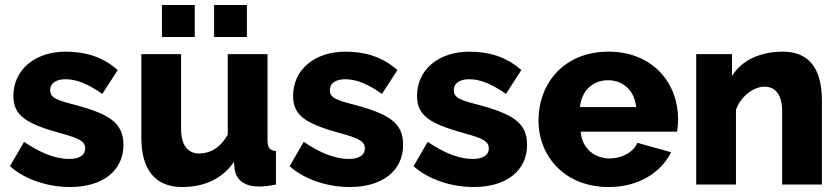

<svg xmlns="http://www.w3.org/2000/svg" viewBox="-20 -743 3380 773"><path d="M262 10C394 10 477 -56 477 -160C477 -247 423 -284 274 -323C204 -341 182 -351 182 -380C182 -410 209 -424 244 -424C288 -424 333 -406 392 -365L454 -461C391 -516 322 -535 244 -535C123 -535 34 -464 34 -357C34 -277 85 -245 226 -206C297 -187 323 -174 323 -146C323 -118 299 -103 258 -103C203 -103 141 -128 77 -172L20 -74C80 -20 173 10 262 10Z M764 -594V-723H632V-594ZM974 -594V-723H842V-594ZM713 10C801 10 874 -22 922 -91L925 -59C933 -16 967 8 1023 8C1040 8 1061 6 1091 0V-135C1066 -137 1057 -148 1057 -180V-525H897V-201C866 -146 824 -125 782 -125C735 -125 709 -160 709 -224V-525H549V-189C549 -59 606 10 713 10Z M1388 10C1520 10 1603 -56 1603 -160C1603 -247 1549 -284 1400 -323C1330 -341 1308 -351 1308 -380C1308 -410 1335 -424 1370 -424C1414 -424 1459 -406 1518 -365L1580 -461C1517 -516 1448 -535 1370 -535C1249 -535 1160 -464 1160 -357C1160 -277 1211 -245 1352 -206C1423 -187 1449 -174 1449 -146C1449 -118 1425 -103 1384 -103C1329 -103 1267 -128 1203 -172L1146 -74C1206 -20 1299 10 1388 10Z M1887 10C2019 10 2102 -56 2102 -160C2102 -247 2048 -284 1899 -323C1829 -341 1807 -351 1807 -380C1807 -410 1834 -424 1869 -424C1913 -424 1958 -406 2017 -365L2079 -461C2016 -516 1947 -535 1869 -535C1748 -535 1659 -464 1659 -357C1659 -277 1710 -245 1851 -206C1922 -187 1948 -174 1948 -146C1948 -118 1924 -103 1883 -103C1828 -103 1766 -128 1702 -172L1645 -74C1705 -20 1798 10 1887 10Z M2430 10C2551 10 2641 -48 2682 -130L2546 -168C2531 -130 2482 -105 2435 -105C2377 -105 2323 -143 2318 -213H2706C2708 -226 2710 -245 2710 -264C2710 -407 2609 -535 2430 -535C2251 -535 2148 -408 2148 -257C2148 -115 2253 10 2430 10ZM2315 -312C2321 -377 2366 -420 2428 -420C2489 -420 2535 -378 2541 -312Z M3289 -336C3289 -424 3267 -535 3131 -535C3039 -535 2965 -499 2927 -437V-525H2783V0H2943V-301C2962 -355 3014 -394 3058 -394C3100 -394 3129 -364 3129 -295V0H3289Z"/></svg>

Font: Raleway
Style: ExtraBold
Weight: 800
Designer: Matt McInerney, Pablo Impallari, Rodrigo Fuenzalida
Foundry: Matt McInerney, Pablo Impallari, Rodrigo Fuenzalida
Version: Version 3.000